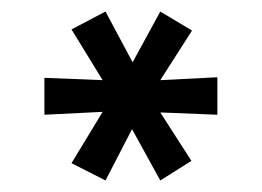

<svg xmlns="http://www.w3.org/2000/svg" viewBox="-20 -763 454 333"><path d="M158 -569 57 -564V-628L158 -624L104 -712L163 -743L210 -655L258 -743L313 -710L258 -624L357 -629V-564L258 -568L312 -484L258 -450L209 -539L163 -450L104 -480Z"/></svg>

Font: Involve SemiBold
Style: Regular
Weight: 600
Designer: Stefan Peev
Foundry: Context Ltd.
Version: Version 1.001